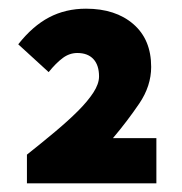

<svg xmlns="http://www.w3.org/2000/svg" viewBox="-20 -790 420 442"><path d="M42 -368V-434Q76 -461 106.5 -486.5Q137 -512 159.5 -534.5Q182 -557 195 -577Q208 -597 208 -614Q208 -640 195 -654Q182 -668 158 -668Q140 -668 124.5 -656.5Q109 -645 92 -624L22 -688Q55 -730 93 -750Q131 -770 178 -770Q246 -770 287 -734.5Q328 -699 328 -636Q328 -592 300.5 -551.5Q273 -511 240 -472H340V-368Z"/></svg>

Font: TypoPRO Source Sans Pro
Style: Regular
Weight: 900
Designer: Paul D. Hunt
Foundry: Adobe Systems Incorporated
Version: Version 2.020;PS 2.000;hotconv 1.0.86;makeotf.lib2.5.63406